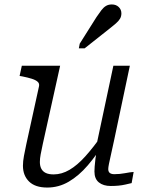

<svg xmlns="http://www.w3.org/2000/svg" viewBox="-20 -832 664 862"><path d="M172 -185Q166 -157 162.5 -138.5Q159 -120 159 -105Q159 -87 165.5 -74.5Q172 -62 185.5 -55.5Q199 -49 221 -49Q257 -49 292 -69.5Q327 -90 363 -130Q399 -170 439 -227L452 -198Q414 -136 374 -89.5Q334 -43 289 -16.5Q244 10 192 10Q138 10 110.5 -17Q83 -44 83 -88Q83 -108 87.5 -132Q92 -156 98 -184L155 -444Q158 -457 149 -465Q140 -473 122.5 -478.5Q105 -484 80 -489L68 -491L78 -537H250ZM492 -201Q484 -163 478 -137Q472 -111 469 -95.5Q466 -80 466 -73Q466 -61 473 -55.5Q480 -50 493 -50Q518 -50 541 -54.5Q564 -59 580 -60L571 -10Q558 -7 543 -3.5Q528 0 511.5 1.5Q495 3 477 3Q444 3 424 -13Q404 -29 404 -62Q404 -70 405 -84.5Q406 -99 408.5 -119Q411 -139 415 -163L409 -161L489 -537H563ZM413 -755Q425 -773 435 -786Q445 -799 456 -805.5Q467 -812 482 -812Q501 -812 513 -800.5Q525 -789 525 -772Q525 -758 518.5 -747.5Q512 -737 500.5 -727Q489 -717 475 -706L360 -615H334L338 -636Z"/></svg>

Font: Roboto Serif 20pt Light
Style: Italic
Weight: 300
Italic angle: -10°
Version: Version 1.007